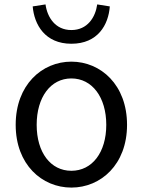

<svg xmlns="http://www.w3.org/2000/svg" viewBox="-20 -836 646 869"><path d="M303 13C436 13 555 -91 555 -271C555 -452 436 -557 303 -557C170 -557 51 -452 51 -271C51 -91 170 13 303 13ZM303 -63C209 -63 146 -146 146 -271C146 -396 209 -481 303 -481C397 -481 461 -396 461 -271C461 -146 397 -63 303 -63ZM303 -638C423 -638 471 -724 477 -807L420 -816C412 -758 376 -700 303 -700C230 -700 194 -758 186 -816L128 -807C135 -724 184 -638 303 -638Z"/></svg>

Font: Noto Sans Mono CJK SC Regular
Style: Regular
Weight: 400
Designer: Ryoko NISHIZUKA (kana & ideographs); Paul D. Hunt (Latin, Greek & Cyrillic); Wenlong ZHANG (bopomofo); Sandoll Communica
Foundry: Adobe Systems Incorporated
Version: Version 1.005;PS 1.005;hotconv 1.0.96;makeotf.lib2.5.65012